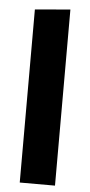

<svg xmlns="http://www.w3.org/2000/svg" viewBox="-54 -778 379 810"><g transform="rotate(5 136.0 -373.0)"><path d="M61.5 0Q61.5 -53.7 61.5 -103.8Q61.5 -154 61.5 -216V-493.4Q61.5 -554.6 61.5 -614.2Q61.5 -673.9 61.5 -732.9L210.8 -745.8Q210.8 -686.8 210.8 -624.6Q210.8 -562.3 210.8 -493.4V-216Q210.8 -154 210.8 -103.8Q210.8 -53.7 210.8 0Z"/></g></svg>

Font: Commissioner Thin
Style: Regular
Weight: 100
Designer: Kostas Bartsokas
Foundry: Kostas Bartsokas
Version: Version 1.001;gftools[0.9.23]